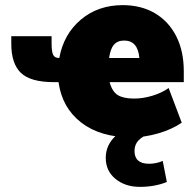

<svg xmlns="http://www.w3.org/2000/svg" viewBox="-20 -526 749 748"><path d="M208 -206H190Q99 -206 61.5 -242Q24 -278 24 -355V-385H181V-356Q181 -325 187 -312.5Q193 -300 211 -300Q228 -393 295 -449.5Q362 -506 458 -506Q530 -506 583.5 -474.5Q637 -443 666.5 -385Q696 -327 696 -249V-206H407Q417 -169 439 -155.5Q461 -142 503 -142Q537 -142 573.5 -153Q610 -164 637 -183L688 -48Q650 -22 597 -6.5Q544 9 492 9Q371 9 296.5 -48.5Q222 -106 208 -206ZM523 -300Q517 -368 464 -368Q438 -368 424 -352Q410 -336 405 -300ZM392 89Q392 38 432.5 1.5Q473 -35 549 -44L567 -7Q536 4 520 20.5Q504 37 504 62Q504 112 561 112Q588 112 614 101L630 183Q583 202 525 202Q468 202 430 171Q392 140 392 89Z"/></svg>

Font: Nunito Sans Heavy
Style: Regular
Weight: 400
Designer: Vernon Adams
Foundry: Vernon Adams
Version: Version 2.500